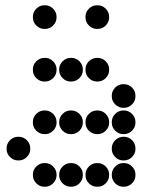

<svg xmlns="http://www.w3.org/2000/svg" viewBox="-20 -715 640 730"><path d="M149 -695Q131 -695 118 -682Q105 -669 105 -651V-649Q105 -631 118 -618Q131 -605 149 -605H151Q169 -605 182 -618Q195 -631 195 -649V-651Q195 -669 182 -682Q169 -695 151 -695ZM349 -695Q331 -695 318 -682Q305 -669 305 -651V-649Q305 -631 318 -618Q331 -605 349 -605H351Q369 -605 382 -618Q395 -631 395 -649V-651Q395 -669 382 -682Q369 -695 351 -695ZM149 -495Q131 -495 118 -482Q105 -469 105 -451V-449Q105 -431 118 -418Q131 -405 149 -405H151Q169 -405 182 -418Q195 -431 195 -449V-451Q195 -469 182 -482Q169 -495 151 -495ZM249 -495Q231 -495 218 -482Q205 -469 205 -451V-449Q205 -431 218 -418Q231 -405 249 -405H251Q269 -405 282 -418Q295 -431 295 -449V-451Q295 -469 282 -482Q269 -495 251 -495ZM349 -495Q331 -495 318 -482Q305 -469 305 -451V-449Q305 -431 318 -418Q331 -405 349 -405H351Q369 -405 382 -418Q395 -431 395 -449V-451Q395 -469 382 -482Q369 -495 351 -495ZM449 -395Q431 -395 418 -382Q405 -369 405 -351V-349Q405 -331 418 -318Q431 -305 449 -305H451Q469 -305 482 -318Q495 -331 495 -349V-351Q495 -369 482 -382Q469 -395 451 -395ZM149 -295Q131 -295 118 -282Q105 -269 105 -251V-249Q105 -231 118 -218Q131 -205 149 -205H151Q169 -205 182 -218Q195 -231 195 -249V-251Q195 -269 182 -282Q169 -295 151 -295ZM249 -295Q231 -295 218 -282Q205 -269 205 -251V-249Q205 -231 218 -218Q231 -205 249 -205H251Q269 -205 282 -218Q295 -231 295 -249V-251Q295 -269 282 -282Q269 -295 251 -295ZM349 -295Q331 -295 318 -282Q305 -269 305 -251V-249Q305 -231 318 -218Q331 -205 349 -205H351Q369 -205 382 -218Q395 -231 395 -249V-251Q395 -269 382 -282Q369 -295 351 -295ZM449 -295Q431 -295 418 -282Q405 -269 405 -251V-249Q405 -231 418 -218Q431 -205 449 -205H451Q469 -205 482 -218Q495 -231 495 -249V-251Q495 -269 482 -282Q469 -295 451 -295ZM49 -195Q31 -195 18 -182Q5 -169 5 -151V-149Q5 -131 18 -118Q31 -105 49 -105H51Q69 -105 82 -118Q95 -131 95 -149V-151Q95 -169 82 -182Q69 -195 51 -195ZM449 -195Q431 -195 418 -182Q405 -169 405 -151V-149Q405 -131 418 -118Q431 -105 449 -105H451Q469 -105 482 -118Q495 -131 495 -149V-151Q495 -169 482 -182Q469 -195 451 -195ZM149 -95Q131 -95 118 -82Q105 -69 105 -51V-49Q105 -31 118 -18Q131 -5 149 -5H151Q169 -5 182 -18Q195 -31 195 -49V-51Q195 -69 182 -82Q169 -95 151 -95ZM249 -95Q231 -95 218 -82Q205 -69 205 -51V-49Q205 -31 218 -18Q231 -5 249 -5H251Q269 -5 282 -18Q295 -31 295 -49V-51Q295 -69 282 -82Q269 -95 251 -95ZM349 -95Q331 -95 318 -82Q305 -69 305 -51V-49Q305 -31 318 -18Q331 -5 349 -5H351Q369 -5 382 -18Q395 -31 395 -49V-51Q395 -69 382 -82Q369 -95 351 -95ZM449 -95Q431 -95 418 -82Q405 -69 405 -51V-49Q405 -31 418 -18Q431 -5 449 -5H451Q469 -5 482 -18Q495 -31 495 -49V-51Q495 -69 482 -82Q469 -95 451 -95Z"/></svg>

Font: Doto Rounded Black
Style: Regular
Weight: 900
Monospace: yes
Version: Version 1.000